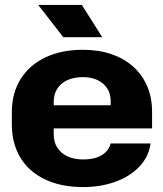

<svg xmlns="http://www.w3.org/2000/svg" viewBox="-20 -749 663 779"><path d="M316 10Q250 10 197 -7.5Q144 -25 106 -58Q68 -91 48 -138.5Q28 -186 28 -245V-293Q28 -371 63.5 -428Q99 -485 164 -516Q229 -547 316 -547Q380 -547 431.5 -529.5Q483 -512 520 -479Q557 -446 577 -399.5Q597 -353 597 -296V-228H171V-322H442L429 -307V-340Q429 -369 415 -390.5Q401 -412 376 -424Q351 -436 316 -436Q279 -436 252.5 -423.5Q226 -411 212 -388.5Q198 -366 198 -336V-202Q198 -173 212.5 -150Q227 -127 254 -114.5Q281 -102 318 -102Q363 -102 392 -119Q421 -136 429 -167H591Q583 -112 545 -72.5Q507 -33 448 -11.5Q389 10 316 10ZM237 -598 135 -729H312L395 -598Z"/></svg>

Font: Hubot Sans
Style: Bold
Weight: 700
Designer: Deni Anggara
Foundry: GitHub, Inc., Subsidiary of Microsoft Corporation
Version: Version 2.000